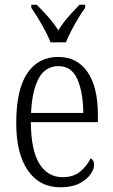

<svg xmlns="http://www.w3.org/2000/svg" viewBox="-20 -786 479 816"><path d="M237 10Q148 10 98.5 -61.5Q49 -133 49 -263Q49 -404 95.5 -474Q142 -544 228 -544Q308 -544 352 -480Q396 -416 396 -298V-267H111Q112 -147 147.5 -90Q183 -33 246 -33Q292 -33 321 -57Q350 -81 365 -113Q371 -110 375.5 -103.5Q380 -97 380 -85Q380 -67 364 -44.5Q348 -22 316.5 -6Q285 10 237 10ZM334 -306Q333 -395 308.5 -450Q284 -505 229 -505Q172 -505 144 -452Q116 -399 112 -306ZM195 -606Q186 -629 172 -655.5Q158 -682 142 -708Q126 -734 113 -753V-766H136Q163 -739 185.5 -713.5Q208 -688 228 -657Q247 -688 269.5 -713.5Q292 -739 318 -766H342V-753Q328 -734 312.5 -708Q297 -682 283 -655.5Q269 -629 260 -606Z"/></svg>

Font: Noto Serif Tamil Condensed Light
Style: Regular
Weight: 300
Width: 3
Designer: Indian Type Foundry, Tom Grace, and the Monotype Design Team
Foundry: Monotype Imaging Inc.
Version: Version 2.004; ttfautohint (v1.8.4.7-5d5b)